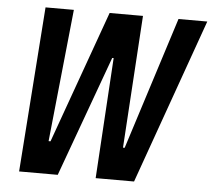

<svg xmlns="http://www.w3.org/2000/svg" viewBox="-50 -742 882 797"><g transform="rotate(5 391.0 -344.0)"><path d="M58 0 108 -688H226L169 -136H177L375 -688H514L479 -136H486L662 -688H782L537 0H377L408 -503H402L219 0Z"/></g></svg>

Font: Saira Condensed SemiBold
Style: Italic
Weight: 600
Width: 3
Italic angle: -12°
Designer: Hector Gatti with collaboration of the Omnibus-Type team
Foundry: Omnibus-Type
Version: Version 1.101